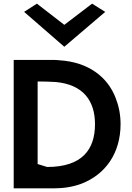

<svg xmlns="http://www.w3.org/2000/svg" viewBox="-20 -1031 720 1051"><path d="M112 -966 332 -775 556 -966 484 -1011 332 -895 182 -1011ZM274 0C328 0 379 -8 425 -25C558 -76 640 -193 640 -352C640 -404 630 -452 613 -495C569 -610 464 -691 306 -701C296 -702 284 -703 274 -703H55V0ZM238 -117 186 -133V-585C220 -585 254 -584 286 -582C433 -568 500 -482 500 -351C500 -213 430 -117 238 -117Z"/></svg>

Font: Bluebird
Style: Ext
Weight: 400
Designer: Jasper
Foundry: Cannot Into Space Fonts
Version: Version 0.98